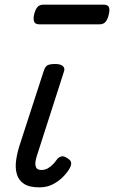

<svg xmlns="http://www.w3.org/2000/svg" viewBox="-20 -791 492 828"><path d="M150 17Q106 17 83 1.5Q60 -14 52.5 -40.5Q45 -67 49.5 -99.5Q54 -132 65 -166L168 -483Q174 -503 184 -509Q194 -515 218 -515Q241 -515 251 -506Q261 -497 256 -483L139 -119Q135 -108 133 -93.5Q131 -79 136 -68.5Q141 -58 159 -58Q174 -58 187 -65.5Q200 -73 210 -84Q220 -95 226 -104Q232 -112 243 -116Q254 -120 270 -109Q287 -99 287 -88Q287 -77 281 -66Q271 -48 252 -28.5Q233 -9 207.5 4Q182 17 150 17ZM151 -686Q131 -686 127 -698Q123 -710 127 -728Q132 -749 141 -760Q150 -771 168 -771H426Q446 -771 450 -759Q454 -747 449 -728Q444 -707 435 -696.5Q426 -686 408 -686Z"/></svg>

Font: Playwrite RO
Style: Regular
Weight: 400
Designer: Veronika Burian, José Scaglione
Foundry: TypeTogether
Version: Version 1.002